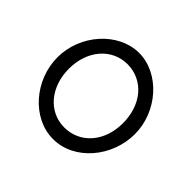

<svg xmlns="http://www.w3.org/2000/svg" viewBox="-145 -756 950 950"><g transform="rotate(45 330.0 -281.5)"><path d="M60 -282C60 -122 185 20 330 20C330.5 20 331 20 331.5 20C477.9 20 600 -123.2 600 -283.9C600 -441.1 474.4 -583 330 -583C186 -582 60 -441 60 -282ZM140 -282C140 -411 221 -503 330 -503C441.3 -502 520 -410.1 520 -279.6C520 -149.9 438.3 -60 330 -60C329.4 -60 328.8 -60 328.3 -60C221.1 -60 140 -152.7 140 -282Z"/></g></svg>

Font: Nordica Advanced
Style: Regular
Weight: 300
Version: Version 1.07